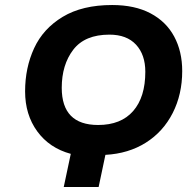

<svg xmlns="http://www.w3.org/2000/svg" viewBox="-20 -745 765 765"><path d="M262 -132Q177 -155 128.5 -221.5Q80 -288 80 -381Q80 -475 116 -553Q152 -631 230 -678Q308 -725 427 -725Q517 -725 579.5 -692Q642 -659 674 -599.5Q706 -540 706 -462Q706 -369 668 -294.5Q630 -220 561 -176.5Q492 -133 400 -128L373 0H234ZM559 -459Q559 -527 522 -567Q485 -607 416 -607Q318 -607 272 -547Q226 -487 226 -395Q226 -247 371 -247Q462 -247 510.5 -302.5Q559 -358 559 -459Z"/></svg>

Font: Noto Sans Display
Style: Bold Italic
Weight: 700
Italic angle: -12°
Designer: Monotype Design team
Foundry: Monotype Imaging Inc.
Version: Version 1.000